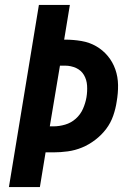

<svg xmlns="http://www.w3.org/2000/svg" viewBox="-20 -755 540 775"><path d="M16 0 137 -735H262L239 -595H243Q276 -595 308.5 -589.5Q341 -584 368 -568.5Q395 -553 415 -529Q435 -505 445.5 -475Q456 -445 456.5 -412Q457 -379 451 -345Q447 -317 437 -288Q427 -259 408.5 -234.5Q390 -210 364.5 -190.5Q339 -171 311 -159.5Q283 -148 253.5 -144Q224 -140 196 -140H164L141 0ZM181 -245H196Q219 -245 243 -252Q267 -259 286 -276Q305 -293 315 -316Q325 -339 329 -362Q333 -386 331.5 -409.5Q330 -433 319 -452Q308 -471 287 -480.5Q266 -490 243 -490H222Z"/></svg>

Font: Iosevka SS04 Extrabold Oblique
Style: Regular
Weight: 800
Italic angle: -9°
Monospace: yes
Designer: Belleve Invis
Foundry: Belleve Invis
Version: Version 19.0.0; ttfautohint (v1.8.4)